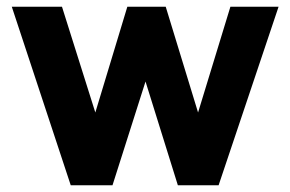

<svg xmlns="http://www.w3.org/2000/svg" viewBox="-20 -550 861 570"><path d="M807 -530H664L568 -216L472 -530H358L263 -216L164 -530H15L190 0H314L412 -308L508 0H629Z"/></svg>

Font: 18Franklin
Style: Bold
Weight: 700
Designer: Pablo Impallari, Rodrigo Fuenzalida (Modified by Dan O. Williams)
Version: Version 0.025;PS 000.025;hotconv 1.0.88;makeotf.lib2.5.64775